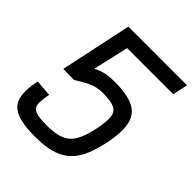

<svg xmlns="http://www.w3.org/2000/svg" viewBox="-222 -936 1086 1086"><g transform="rotate(45 321.0 -393.0)"><path d="M240 14Q141 14 89 -8.5Q37 -31 24.5 -82Q12 -133 30 -218L129 -210Q118 -156 121 -127.5Q124 -99 152 -88.5Q180 -78 243 -78Q309 -78 350 -94.5Q391 -111 414.5 -151.5Q438 -192 453 -263Q468 -334 463 -370.5Q458 -407 427.5 -420Q397 -433 335 -433Q308 -433 284.5 -427Q261 -421 234 -407Q207 -393 169 -369L82 -371L173 -800H642L623 -709H254L205 -495Q236 -512 267.5 -518.5Q299 -525 338 -525Q438 -525 491.5 -499Q545 -473 558.5 -412.5Q572 -352 550 -247Q530 -150 494 -93Q458 -36 397 -11Q336 14 240 14Z"/></g></svg>

Font: Victor Mono Thin
Style: Italic
Weight: 100
Italic angle: -12°
Monospace: yes
Designer: Rune Bjørnerås
Version: Version 1.561;gftools[0.9.30]